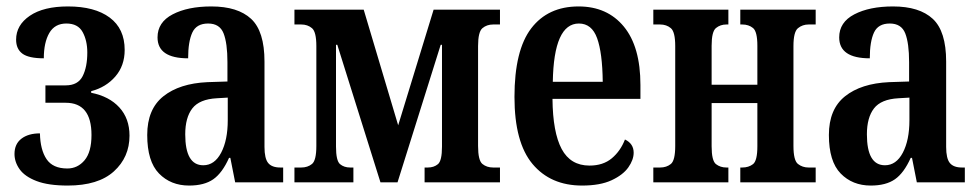

<svg xmlns="http://www.w3.org/2000/svg" viewBox="-20 -566 3036 596"><path d="M190 10Q130 10 93.5 -4Q57 -18 41 -40.5Q25 -63 25 -88Q25 -119 46.5 -135.5Q68 -152 104 -152Q105 -101 124.5 -72Q144 -43 189 -43Q221 -43 242.5 -68.5Q264 -94 264 -147Q264 -247 184 -247H121V-301H184Q222 -301 236.5 -329.5Q251 -358 251 -403Q251 -440 236.5 -466.5Q222 -493 186 -493Q150 -493 133 -463.5Q116 -434 116 -385Q69 -385 49.5 -399.5Q30 -414 30 -443Q30 -488 72.5 -517Q115 -546 191 -546Q274 -546 320.5 -511.5Q367 -477 367 -411Q367 -362 338 -328.5Q309 -295 263 -283V-278Q319 -267 350.5 -232.5Q382 -198 382 -145Q382 -78 333.5 -34Q285 10 190 10Z M567 10Q510 10 473.5 -27.5Q437 -65 437 -147Q437 -227 487 -267Q537 -307 624 -311L686 -313V-373Q686 -432 674 -462.5Q662 -493 626 -493Q590 -493 577 -465Q564 -437 564 -385Q469 -385 469 -450Q469 -497 516 -521.5Q563 -546 636 -546Q718 -546 759.5 -507.5Q801 -469 801 -375V-110Q801 -74 812.5 -60Q824 -46 850 -46H859V0H710L695 -76H691Q670 -29 642 -9.5Q614 10 567 10ZM611 -53Q646 -53 666.5 -92Q687 -131 687 -193V-263L653 -261Q599 -258 577 -229.5Q555 -201 555 -149Q555 -53 611 -53Z M894 0V-46H915Q935 -46 948.5 -57Q962 -68 962 -113V-423Q962 -467 948.5 -478.5Q935 -490 915 -490H894V-536H1109L1216 -177L1326 -536H1532V-490H1511Q1491 -490 1477.5 -478.5Q1464 -467 1464 -423V-113Q1464 -68 1477.5 -57Q1491 -46 1511 -46H1532V0H1298V-46H1308Q1327 -46 1339.5 -56.5Q1352 -67 1352 -111V-427H1348L1214 0H1161L1027 -427H1023V-111Q1023 -67 1035.5 -56.5Q1048 -46 1067 -46H1077V0Z M1787 10Q1689 10 1633 -57Q1577 -124 1577 -265Q1577 -410 1629 -478Q1681 -546 1776 -546Q1865 -546 1916.5 -483.5Q1968 -421 1968 -302V-259H1695Q1696 -155 1723.5 -103.5Q1751 -52 1810 -52Q1852 -52 1879 -74.5Q1906 -97 1920 -133Q1947 -120 1947 -92Q1947 -70 1930.5 -46.5Q1914 -23 1878.5 -6.5Q1843 10 1787 10ZM1851 -312Q1850 -402 1833.5 -447.5Q1817 -493 1777 -493Q1699 -493 1696 -312Z M2008 0V-46H2029Q2049 -46 2062.5 -57Q2076 -68 2076 -113V-423Q2076 -467 2062.5 -478.5Q2049 -490 2029 -490H2008V-536H2241V-490H2235Q2216 -490 2202.5 -479Q2189 -468 2189 -424V-303H2331V-424Q2331 -468 2317.5 -479Q2304 -490 2284 -490H2278V-536H2512V-490H2490Q2471 -490 2457 -478.5Q2443 -467 2443 -423V-113Q2443 -68 2457 -57Q2471 -46 2490 -46H2512V0H2278V-46H2284Q2304 -46 2317.5 -56.5Q2331 -67 2331 -112V-246H2189V-112Q2189 -67 2202.5 -56.5Q2216 -46 2235 -46H2241V0Z M2683 10Q2626 10 2589.5 -27.5Q2553 -65 2553 -147Q2553 -227 2603 -267Q2653 -307 2740 -311L2802 -313V-373Q2802 -432 2790 -462.5Q2778 -493 2742 -493Q2706 -493 2693 -465Q2680 -437 2680 -385Q2585 -385 2585 -450Q2585 -497 2632 -521.5Q2679 -546 2752 -546Q2834 -546 2875.5 -507.5Q2917 -469 2917 -375V-110Q2917 -74 2928.5 -60Q2940 -46 2966 -46H2975V0H2826L2811 -76H2807Q2786 -29 2758 -9.5Q2730 10 2683 10ZM2727 -53Q2762 -53 2782.5 -92Q2803 -131 2803 -193V-263L2769 -261Q2715 -258 2693 -229.5Q2671 -201 2671 -149Q2671 -53 2727 -53Z"/></svg>

Font: Noto Serif ExtraCondensed SemiBold
Style: Regular
Weight: 600
Width: 2
Designer: Monotype Design Team
Foundry: Monotype Imaging Inc.
Version: Version 2.015; ttfautohint (v1.8.4.7-5d5b)